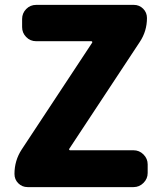

<svg xmlns="http://www.w3.org/2000/svg" viewBox="-20 -764 658 784"><path d="M92.8 0Q70.3 0 54.7 -15.6Q39.1 -31.2 39.1 -53.7Q39.1 -108.4 68.4 -153.3L356.4 -589.8Q357.4 -591.8 356.4 -593.8Q355.5 -595.7 352.5 -595.7H127.9Q103.5 -595.7 86.9 -612.8Q70.3 -629.9 70.3 -653.3V-686.5Q70.3 -710 86.9 -727.1Q103.5 -744.1 127.9 -744.1H526.4Q548.8 -744.1 564.5 -728.5Q580.1 -712.9 580.1 -690.4Q580.1 -636.7 550.8 -592.8L262.7 -156.2Q261.7 -154.3 262.7 -152.3Q263.7 -150.4 266.6 -150.4H525.4Q548.8 -150.4 565.9 -133.3Q583 -116.2 583 -92.8V-57.6Q583 -34.2 565.9 -17.1Q548.8 0 525.4 0Z"/></svg>

Font: Gen Jyuu Gothic Heavy
Style: Bold
Weight: 900
Designer: [Source Han Sans]
Ryoko NISHIZUKA  (kana & ideographs); Paul D. Hunt (Latin, Greek & Cyrillic); Wenlong ZHANG  (bopomofo
Version: Version 1.002.20150607